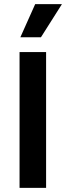

<svg xmlns="http://www.w3.org/2000/svg" viewBox="-20 -913 321 933"><path d="M75 0V-660H204V0ZM179 -732H79L151 -893H281Z"/></svg>

Font: Bricolage Grotesque SemiBold
Style: Regular
Weight: 600
Designer: Mathieu Triay
Foundry: Atelier Triay
Version: Version 1.000;gftools[0.9.30]